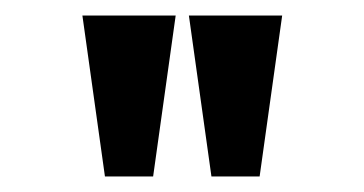

<svg xmlns="http://www.w3.org/2000/svg" viewBox="-20 -725 468 247"><path d="M223 -705H343L314 -498H252ZM86 -705H206L177 -498H115Z"/></svg>

Font: PT Serif Caption
Style: Semibold
Weight: 600
Designer: A.Korolkova, O.Umpeleva, V.Yefimov
Foundry: ParaType Ltd
Version: Version 1.00;May 2, 2020;FontCreator 12.0.0.2544 64-bit